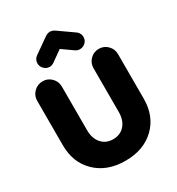

<svg xmlns="http://www.w3.org/2000/svg" viewBox="-223 -1092 1146 1246"><g transform="rotate(-30 350.0 -469.5)"><path d="M46.9 -274.9V-607.9Q46.9 -646 74.2 -673.1Q101.6 -700.2 140.1 -700.2Q178.2 -700.2 205.1 -673.1Q231.9 -646 231.9 -607.9V-280.8Q231.9 -218.8 264.4 -181.9Q296.9 -145 350.1 -145Q404.3 -145 436.8 -181.9Q469.2 -218.8 469.2 -280.8V-607.9Q469.2 -646 495.8 -673.1Q522.5 -700.2 561 -700.2Q599.1 -700.2 626 -673.1Q652.8 -646 652.8 -607.9V-274.9Q652.8 -143.6 569.8 -63.7Q486.8 16.1 350.1 16.1Q213.9 16.1 130.4 -64Q46.9 -144 46.9 -274.9ZM180.2 -783.2Q166.5 -803.2 170.4 -826.4Q174.3 -849.6 193.8 -863.8L309.1 -944.8Q326.2 -955.1 341.8 -955.1Q357.9 -955.1 375 -944.8L490.2 -863.8Q509.8 -850.1 513.7 -826.7Q517.6 -803.2 503.9 -783.2Q484.4 -758.8 456.1 -758.8Q437.5 -758.8 422.9 -769L341.8 -826.2L261.2 -769Q245.1 -757.8 228 -757.8Q199.2 -757.8 180.2 -783.2Z"/></g></svg>

Font: LT Saeada
Style: Bold
Weight: 700
Designer: Daniel Lyons
Foundry: LyonsType
Version: Version 1.001